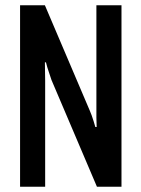

<svg xmlns="http://www.w3.org/2000/svg" viewBox="-20 -707 535 727"><path d="M56 0V-687H150L320 -288Q323 -281 327 -270.5Q331 -260 334.5 -248Q338 -236 341 -226H346Q345 -244 345 -262Q345 -280 345 -290V-687H440V0H347L175 -404Q172 -414 165.5 -432.5Q159 -451 154 -471H150Q150 -456 150.5 -436Q151 -416 151 -401V0Z"/></svg>

Font: Archivo ExtraCondensed Medium
Style: Regular
Weight: 500
Width: 2
Designer: Hector Gatti
Foundry: Omnibus-Type
Version: Version 2.001